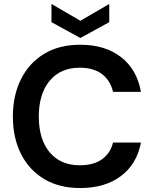

<svg xmlns="http://www.w3.org/2000/svg" viewBox="-20 -938 777 970"><path d="M385 12Q279 12 203 -33.5Q127 -79 86 -160.5Q45 -242 45 -349Q45 -456 86 -538Q127 -620 203 -666Q279 -712 385 -712Q511 -712 591.5 -649.5Q672 -587 692 -474H551Q538 -531 495.5 -563.5Q453 -596 383 -596Q286 -596 231 -530Q176 -464 176 -349Q176 -234 231 -168.5Q286 -103 383 -103Q453 -103 495.5 -133.5Q538 -164 551 -218H692Q672 -110 591.5 -49Q511 12 385 12ZM386 -746 240 -826V-918L386 -833L532 -918V-826Z"/></svg>

Font: Firefly Display
Style: Bold
Weight: 700
Designer: Colophon Foundry, Jonny Pinhorn
Foundry: Colophon Foundry
Version: Version 1.200; ttfautohint (v1.8.3)